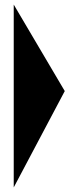

<svg xmlns="http://www.w3.org/2000/svg" viewBox="-20 -805 343 839"><path d="M263 -407 40 14V-785Z"/></svg>

Font: Chokokutai
Style: Regular
Weight: 400
Designer: 108号,108go
Foundry: Font Zone 108
Version: Version 1.000; ttfautohint (v1.8.3)